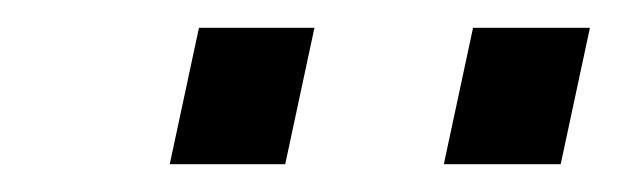

<svg xmlns="http://www.w3.org/2000/svg" viewBox="-20 -727 444 138"><path d="M320 -707H404L383 -609H299ZM123 -707H206L185 -609H102ZM320 -707H404L383 -609H299ZM123 -707H206L185 -609H102Z"/></svg>

Font: Afta sans
Style: Italic
Weight: 400
Italic angle: -12°
Designer: par.qink
Foundry: Oriol Esparraguera Font
Version: Version 1.000